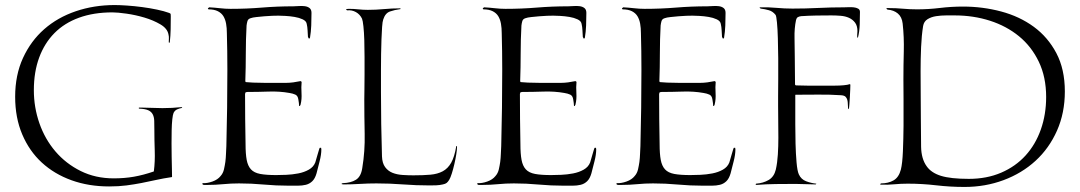

<svg xmlns="http://www.w3.org/2000/svg" viewBox="-20 -729 4276 760"><path d="M434 -709Q454 -709 483 -707Q512 -705 542.5 -701Q573 -697 601.5 -691Q630 -685 649 -678Q655 -676 655.5 -673.5Q656 -671 656 -665Q656 -639 655.5 -613Q655 -587 652 -561Q651 -560 649 -560L648 -562Q648 -570 648.5 -577Q649 -584 647 -592Q643 -616 615 -632.5Q587 -649 551.5 -659.5Q516 -670 480.5 -675Q445 -680 425 -680Q351 -680 293 -659Q235 -638 195.5 -598Q156 -558 135 -501Q114 -444 114 -372Q114 -304 136 -241Q158 -178 199.5 -129.5Q241 -81 299.5 -52Q358 -23 430 -23Q473 -23 510 -29.5Q547 -36 588 -50L589 -51Q594 -90 592.5 -132.5Q591 -175 591 -214Q591 -235 590.5 -250.5Q590 -266 584.5 -276.5Q579 -287 567 -292.5Q555 -298 531 -299L529 -301L530 -303H545Q565 -303 584 -302Q603 -301 623 -301Q642 -301 661 -302Q680 -303 699 -305L701 -303V-302Q690 -300 681 -296Q672 -292 667 -282Q664 -275 662 -256.5Q660 -238 659.5 -213.5Q659 -189 659 -161.5Q659 -134 659.5 -108Q660 -82 660.5 -61Q661 -40 661 -29L660 -28Q626 -23 597 -16.5Q568 -10 539.5 -4.5Q511 1 480.5 5Q450 9 412 9Q331 9 263 -15.5Q195 -40 145.5 -85.5Q96 -131 68 -197Q40 -263 40 -346Q40 -432 71 -499.5Q102 -567 155 -613.5Q208 -660 280 -684.5Q352 -709 434 -709Z M893 -694Q956 -694 1017 -699Q1078 -704 1141 -704Q1150 -704 1162.5 -705Q1175 -706 1186.5 -704.5Q1198 -703 1205.5 -697Q1213 -691 1213 -678Q1213 -653 1212 -628Q1211 -603 1207 -579L1204 -576L1202 -577L1199 -583Q1198 -596 1197.5 -609Q1197 -622 1194 -635Q1192 -646 1178 -652.5Q1164 -659 1146 -662Q1128 -665 1110 -666Q1092 -667 1082 -667Q1073 -667 1057.5 -666.5Q1042 -666 1026 -664.5Q1010 -663 995 -661.5Q980 -660 972 -657Q962 -654 959.5 -645.5Q957 -637 956 -628Q953 -573 953 -518Q953 -463 951 -407L953 -404Q960 -403 982 -402Q1004 -401 1029.5 -401Q1055 -401 1078.5 -401Q1102 -401 1112 -401Q1126 -401 1141 -403Q1156 -405 1170 -408L1174 -405Q1172 -385 1173.5 -360.5Q1175 -336 1170 -316Q1170 -314 1168.5 -312.5Q1167 -311 1168 -309L1164 -310Q1164 -312 1163 -322Q1162 -332 1161 -335Q1159 -350 1149 -354.5Q1139 -359 1126 -361Q1087 -368 1043.5 -366.5Q1000 -365 960 -365Q958 -365 956.5 -364.5Q955 -364 953 -364L952 -363Q952 -362 951 -360.5Q950 -359 950 -357Q950 -307 950.5 -257.5Q951 -208 952 -158Q952 -120 956.5 -96Q961 -72 973.5 -58.5Q986 -45 1010 -40.5Q1034 -36 1073 -36Q1090 -36 1113.5 -37Q1137 -38 1160.5 -42.5Q1184 -47 1202.5 -57.5Q1221 -68 1228 -86Q1229 -89 1231.5 -98Q1234 -107 1237 -117Q1240 -127 1242.5 -135.5Q1245 -144 1246 -144H1251Q1251 -142 1251.5 -141Q1252 -140 1252 -138Q1252 -117 1245 -90Q1238 -63 1233 -43Q1227 -22 1216 -11.5Q1205 -1 1190.5 2.5Q1176 6 1158.5 6Q1141 6 1123 6Q1073 6 1024 1.5Q975 -3 926 -3Q894 -3 863.5 0Q833 3 801 3H786L781 0V-1Q781 -2 781.5 -2.5Q782 -3 782 -4Q800 -3 821 -10.5Q842 -18 853 -32Q863 -43 866.5 -58.5Q870 -74 872 -88Q874 -104 874.5 -119.5Q875 -135 876 -151Q878 -227 879 -302.5Q880 -378 880 -453Q880 -490 879.5 -526Q879 -562 878 -598Q878 -618 875 -635Q872 -652 864.5 -664.5Q857 -677 842.5 -684.5Q828 -692 805 -692L803 -695V-696L808 -700Q829 -699 850.5 -696.5Q872 -694 893 -694Z M1436 -690Q1468 -690 1500 -693Q1532 -696 1564 -696L1566 -694L1565 -693Q1542 -690 1523.5 -683.5Q1505 -677 1497 -652Q1494 -644 1492.5 -622.5Q1491 -601 1490 -573.5Q1489 -546 1488.5 -514.5Q1488 -483 1488 -453.5Q1488 -424 1488 -400.5Q1488 -377 1488 -365Q1488 -301 1489 -237.5Q1490 -174 1492 -110Q1493 -83 1504.5 -67.5Q1516 -52 1533.5 -45Q1551 -38 1573 -36.5Q1595 -35 1616 -35Q1655 -35 1683.5 -37.5Q1712 -40 1732.5 -51Q1753 -62 1766 -85Q1779 -108 1786 -150Q1786 -151 1788 -151L1789 -150V-146Q1789 -136 1786 -117.5Q1783 -99 1778.5 -79.5Q1774 -60 1768.5 -42.5Q1763 -25 1758 -17Q1753 -9 1748 -5Q1743 -1 1733 1Q1720 4 1707 4.5Q1694 5 1681 5Q1628 5 1575.5 1Q1523 -3 1470 -3Q1437 -3 1404.5 -1Q1372 1 1339 1Q1337 1 1336 0.5Q1335 0 1333 0L1332 -1Q1332 -2 1334 -3Q1336 -4 1337 -4Q1369 -5 1389 -17.5Q1409 -30 1414 -64Q1425 -130 1423.5 -199.5Q1422 -269 1422 -336Q1422 -348 1422.5 -374.5Q1423 -401 1423 -434Q1423 -467 1423 -503Q1423 -539 1422 -570.5Q1421 -602 1418.5 -625Q1416 -648 1413 -655Q1405 -672 1389 -681Q1373 -690 1354 -688Q1350 -690 1350 -692Q1350 -693 1354.5 -693.5Q1359 -694 1361 -694Q1380 -694 1398.5 -692Q1417 -690 1436 -690Z M1981 -694Q2044 -694 2105 -699Q2166 -704 2229 -704Q2238 -704 2250.5 -705Q2263 -706 2274.5 -704.5Q2286 -703 2293.5 -697Q2301 -691 2301 -678Q2301 -653 2300 -628Q2299 -603 2295 -579L2292 -576L2290 -577L2287 -583Q2286 -596 2285.5 -609Q2285 -622 2282 -635Q2280 -646 2266 -652.5Q2252 -659 2234 -662Q2216 -665 2198 -666Q2180 -667 2170 -667Q2161 -667 2145.5 -666.5Q2130 -666 2114 -664.5Q2098 -663 2083 -661.5Q2068 -660 2060 -657Q2050 -654 2047.5 -645.5Q2045 -637 2044 -628Q2041 -573 2041 -518Q2041 -463 2039 -407L2041 -404Q2048 -403 2070 -402Q2092 -401 2117.5 -401Q2143 -401 2166.5 -401Q2190 -401 2200 -401Q2214 -401 2229 -403Q2244 -405 2258 -408L2262 -405Q2260 -385 2261.5 -360.5Q2263 -336 2258 -316Q2258 -314 2256.5 -312.5Q2255 -311 2256 -309L2252 -310Q2252 -312 2251 -322Q2250 -332 2249 -335Q2247 -350 2237 -354.5Q2227 -359 2214 -361Q2175 -368 2131.5 -366.5Q2088 -365 2048 -365Q2046 -365 2044.5 -364.5Q2043 -364 2041 -364L2040 -363Q2040 -362 2039 -360.5Q2038 -359 2038 -357Q2038 -307 2038.5 -257.5Q2039 -208 2040 -158Q2040 -120 2044.5 -96Q2049 -72 2061.5 -58.5Q2074 -45 2098 -40.5Q2122 -36 2161 -36Q2178 -36 2201.5 -37Q2225 -38 2248.5 -42.5Q2272 -47 2290.5 -57.5Q2309 -68 2316 -86Q2317 -89 2319.5 -98Q2322 -107 2325 -117Q2328 -127 2330.5 -135.5Q2333 -144 2334 -144H2339Q2339 -142 2339.5 -141Q2340 -140 2340 -138Q2340 -117 2333 -90Q2326 -63 2321 -43Q2315 -22 2304 -11.5Q2293 -1 2278.5 2.5Q2264 6 2246.5 6Q2229 6 2211 6Q2161 6 2112 1.5Q2063 -3 2014 -3Q1982 -3 1951.5 0Q1921 3 1889 3H1874L1869 0V-1Q1869 -2 1869.5 -2.5Q1870 -3 1870 -4Q1888 -3 1909 -10.5Q1930 -18 1941 -32Q1951 -43 1954.5 -58.5Q1958 -74 1960 -88Q1962 -104 1962.5 -119.5Q1963 -135 1964 -151Q1966 -227 1967 -302.5Q1968 -378 1968 -453Q1968 -490 1967.5 -526Q1967 -562 1966 -598Q1966 -618 1963 -635Q1960 -652 1952.5 -664.5Q1945 -677 1930.5 -684.5Q1916 -692 1893 -692L1891 -695V-696L1896 -700Q1917 -699 1938.5 -696.5Q1960 -694 1981 -694Z M2532 -694Q2595 -694 2656 -699Q2717 -704 2780 -704Q2789 -704 2801.5 -705Q2814 -706 2825.5 -704.5Q2837 -703 2844.5 -697Q2852 -691 2852 -678Q2852 -653 2851 -628Q2850 -603 2846 -579L2843 -576L2841 -577L2838 -583Q2837 -596 2836.5 -609Q2836 -622 2833 -635Q2831 -646 2817 -652.5Q2803 -659 2785 -662Q2767 -665 2749 -666Q2731 -667 2721 -667Q2712 -667 2696.5 -666.5Q2681 -666 2665 -664.5Q2649 -663 2634 -661.5Q2619 -660 2611 -657Q2601 -654 2598.5 -645.5Q2596 -637 2595 -628Q2592 -573 2592 -518Q2592 -463 2590 -407L2592 -404Q2599 -403 2621 -402Q2643 -401 2668.5 -401Q2694 -401 2717.5 -401Q2741 -401 2751 -401Q2765 -401 2780 -403Q2795 -405 2809 -408L2813 -405Q2811 -385 2812.5 -360.5Q2814 -336 2809 -316Q2809 -314 2807.5 -312.5Q2806 -311 2807 -309L2803 -310Q2803 -312 2802 -322Q2801 -332 2800 -335Q2798 -350 2788 -354.5Q2778 -359 2765 -361Q2726 -368 2682.5 -366.5Q2639 -365 2599 -365Q2597 -365 2595.5 -364.5Q2594 -364 2592 -364L2591 -363Q2591 -362 2590 -360.5Q2589 -359 2589 -357Q2589 -307 2589.5 -257.5Q2590 -208 2591 -158Q2591 -120 2595.5 -96Q2600 -72 2612.5 -58.5Q2625 -45 2649 -40.5Q2673 -36 2712 -36Q2729 -36 2752.5 -37Q2776 -38 2799.5 -42.5Q2823 -47 2841.5 -57.5Q2860 -68 2867 -86Q2868 -89 2870.5 -98Q2873 -107 2876 -117Q2879 -127 2881.5 -135.5Q2884 -144 2885 -144H2890Q2890 -142 2890.5 -141Q2891 -140 2891 -138Q2891 -117 2884 -90Q2877 -63 2872 -43Q2866 -22 2855 -11.5Q2844 -1 2829.5 2.5Q2815 6 2797.5 6Q2780 6 2762 6Q2712 6 2663 1.5Q2614 -3 2565 -3Q2533 -3 2502.5 0Q2472 3 2440 3H2425L2420 0V-1Q2420 -2 2420.5 -2.5Q2421 -3 2421 -4Q2439 -3 2460 -10.5Q2481 -18 2492 -32Q2502 -43 2505.5 -58.5Q2509 -74 2511 -88Q2513 -104 2513.5 -119.5Q2514 -135 2515 -151Q2517 -227 2518 -302.5Q2519 -378 2519 -453Q2519 -490 2518.5 -526Q2518 -562 2517 -598Q2517 -618 2514 -635Q2511 -652 2503.5 -664.5Q2496 -677 2481.5 -684.5Q2467 -692 2444 -692L2442 -695V-696L2447 -700Q2468 -699 2489.5 -696.5Q2511 -694 2532 -694Z M3117 -695Q3168 -695 3219 -697.5Q3270 -700 3321 -700Q3328 -700 3338.5 -700.5Q3349 -701 3359 -700Q3369 -699 3376.5 -695Q3384 -691 3384 -682Q3384 -659 3383 -631Q3382 -603 3376 -580H3375Q3373 -580 3373 -585Q3373 -590 3373 -591Q3373 -595 3373.5 -598.5Q3374 -602 3374 -606Q3374 -627 3364.5 -639.5Q3355 -652 3340.5 -658.5Q3326 -665 3307.5 -666.5Q3289 -668 3271 -668Q3241 -668 3211 -667.5Q3181 -667 3151 -665Q3143 -664 3138 -661Q3133 -658 3131 -650Q3124 -617 3125 -578Q3126 -539 3126 -505Q3126 -477 3126.5 -449.5Q3127 -422 3127 -394L3130 -391Q3153 -390 3176 -390Q3199 -390 3222 -390Q3232 -390 3249 -390Q3266 -390 3284.5 -390Q3303 -390 3319.5 -391.5Q3336 -393 3344 -396L3346 -394V-393Q3346 -389 3345.5 -374.5Q3345 -360 3344 -344Q3343 -328 3342 -314.5Q3341 -301 3340 -298L3339 -297L3337 -300Q3336 -308 3336 -317Q3336 -326 3334 -333.5Q3332 -341 3327 -346Q3322 -351 3310 -352Q3265 -355 3219.5 -354.5Q3174 -354 3129 -354L3128 -353V-292Q3128 -274 3128 -237.5Q3128 -201 3129 -161Q3130 -121 3133 -86.5Q3136 -52 3142 -39Q3151 -19 3171 -11.5Q3191 -4 3211 -2V-1L3209 1Q3189 1 3169 0Q3149 -1 3129 -1Q3090 -1 3051 -0.5Q3012 0 2974 3L2971 1V0L2973 -2Q3001 -4 3022.5 -16.5Q3044 -29 3051 -58Q3057 -85 3059 -117.5Q3061 -150 3061 -183.5Q3061 -217 3060.5 -249.5Q3060 -282 3060 -310Q3060 -320 3060 -349Q3060 -378 3060.5 -416.5Q3061 -455 3060.5 -498Q3060 -541 3059 -577.5Q3058 -614 3055.5 -640Q3053 -666 3050 -670Q3039 -684 3023.5 -688.5Q3008 -693 2991 -695L2987 -698V-699L2988 -700Q3020 -701 3052.5 -698Q3085 -695 3117 -695Z M3792 -703Q3870 -703 3943 -683.5Q4016 -664 4072 -623Q4128 -582 4161.5 -518.5Q4195 -455 4195 -367Q4195 -282 4164 -212Q4133 -142 4079 -92.5Q4025 -43 3952.5 -16Q3880 11 3798 11Q3741 11 3685.5 4.5Q3630 -2 3573 -2Q3546 -2 3519.5 0.5Q3493 3 3466 2Q3465 2 3465 1Q3464 1 3464 0L3467 -3Q3496 -3 3517 -15Q3538 -27 3546 -58Q3552 -82 3554 -130Q3556 -178 3556.5 -231.5Q3557 -285 3556.5 -335.5Q3556 -386 3556 -415Q3556 -469 3557.5 -525.5Q3559 -582 3553 -636Q3550 -662 3534 -675.5Q3518 -689 3493 -691L3489 -694Q3490 -695 3489.5 -695.5Q3489 -696 3488 -695L3490 -697H3499Q3527 -697 3554.5 -694.5Q3582 -692 3610 -692Q3655 -692 3700.5 -697.5Q3746 -703 3792 -703ZM3759 -668Q3746 -668 3725.5 -668Q3705 -668 3685.5 -665Q3666 -662 3651.5 -653Q3637 -644 3634 -626Q3628 -589 3626 -542.5Q3624 -496 3624 -447Q3624 -398 3624.5 -351Q3625 -304 3625 -265Q3625 -196 3626 -148Q3627 -100 3648 -71Q3666 -45 3704.5 -33Q3743 -21 3815 -21Q3886 -21 3943 -45.5Q4000 -70 4039.5 -113.5Q4079 -157 4100 -216.5Q4121 -276 4121 -345Q4121 -424 4092 -484.5Q4063 -545 4013.5 -585.5Q3964 -626 3898.5 -647Q3833 -668 3759 -668Z"/></svg>

Font: Cane Nero
Style: Regular
Weight: 400
Version: Version 1.000